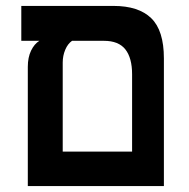

<svg xmlns="http://www.w3.org/2000/svg" viewBox="-20 -629 640 649"><path d="M52 -609H363.5Q448.5 -609 491.2 -567.5Q534 -526 534 -431.5V0H74V-403Q74 -435 85 -457.8Q96 -480.5 113 -491H52ZM426.5 -116.5V-378Q426.5 -433 403.8 -462Q381 -491 331.5 -491H223.5Q209 -481 200.5 -460.8Q192 -440.5 192 -417.5V-116.5Z"/></svg>

Font: JuliaMono SemiBold
Style: Regular
Weight: 600
Monospace: yes
Designer: cormullion
Foundry: corm
Version: Version 0.055; ttfautohint (v1.8.4)